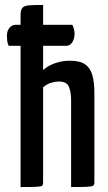

<svg xmlns="http://www.w3.org/2000/svg" viewBox="-20 -755 436 775"><path d="M63 0V-694Q63 -715 70.5 -723.5Q78 -732 97.5 -733.5Q117 -735 154 -735V-472Q175 -491 204 -500.5Q233 -510 261 -510Q303 -510 324 -495Q345 -480 353 -451Q361 -422 361 -379V-18Q361 -9 356 -5.5Q351 -2 331.5 -1Q312 0 267 0V-352Q267 -382 258.5 -404Q250 -426 217 -426Q203 -426 186.5 -421Q170 -416 154 -403V-18Q154 -9 150.5 -5.5Q147 -2 127.5 -1Q108 0 63 0ZM15 -570Q10 -581 9 -591Q8 -601 8 -611Q8 -630 18 -642.5Q28 -655 45 -655H272Q277 -645 279 -635.5Q281 -626 281 -617Q280 -596 271 -583Q262 -570 246 -570Z"/></svg>

Font: Yanone Kaffeesatz ExtraLight Medium
Style: Regular
Weight: 500
Version: Version 2.003